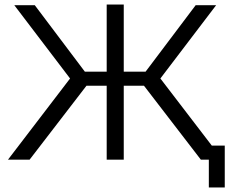

<svg xmlns="http://www.w3.org/2000/svg" viewBox="-20 -702 1013 844"><path d="M911 -62H968V122H898V0H863L613 -325H524V0H449V-325H360L110 0H15L288 -357L43 -679H133L353 -387H449V-682H524V-387H620L840 -679H930L685 -357Z"/></svg>

Font: Didact Gothic
Style: Regular
Weight: 400
Designer: Daniel Johnson
Foundry: Daniel Johnson
Version: Version 2.101;PS 002.101;hotconv 1.0.88;makeotf.lib2.5.64775